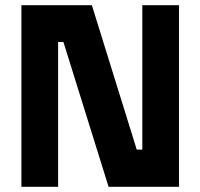

<svg xmlns="http://www.w3.org/2000/svg" viewBox="-20 -720 772 740"><path d="M133 -71H132.5V-629.5H278L455 -71H599V-629.5H599.5V-71H455L278 -629.5H133ZM62.5 0V-700H334L507 -143.5H528.5V-700H670V0H398.5L224.5 -558H204V0Z"/></svg>

Font: Tourney Black
Style: Regular
Weight: 900
Version: Version 1.015